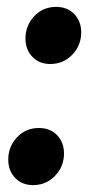

<svg xmlns="http://www.w3.org/2000/svg" viewBox="-20 -522 266 558"><path d="M4 -58Q4 -96 29.5 -123Q55 -150 93 -150Q126 -150 146 -129Q166 -108 166 -76Q166 -38 140 -11Q114 16 76 16Q44 16 24 -5Q4 -26 4 -58ZM54 -410Q54 -448 79.5 -475Q105 -502 143 -502Q176 -502 196 -481Q216 -460 216 -428Q216 -390 190 -363Q164 -336 126 -336Q94 -336 74 -357Q54 -378 54 -410Z"/></svg>

Font: Fira Sans Condensed SemiBold
Style: Italic
Weight: 600
Width: 3
Italic angle: -8°
Designer: bBox Type GmbH & Carrois Corporate GbR & Edenspiekermann AG
Foundry: bBox Type GmbH & Carrois Corporate GbR & Edenspiekermann AG
Version: Version 4.301